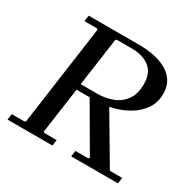

<svg xmlns="http://www.w3.org/2000/svg" viewBox="-148 -827 996 985"><g transform="rotate(30 350.0 -335.0)"><path d="M390 0 395 -35H471L477 -41L313 -323H429L599 -35H672L667 0ZM409 -670Q452 -670 492.5 -662Q533 -654 566.5 -636Q600 -618 619.5 -587.5Q639 -557 639 -513Q639 -461 612 -422.5Q585 -384 542.5 -359Q500 -334 451.5 -322Q403 -310 361 -310H243L205 -41L211 -35H284L279 0H13L18 -35H93L100 -41L182 -629L176 -635H102L107 -670ZM341 -345Q392 -345 434.5 -361Q477 -377 502.5 -413Q528 -449 528 -506Q528 -573 488 -604Q448 -635 382 -635H293L287 -629L247 -345Z"/></g></svg>

Font: Brygada 1918 Medium
Style: Italic
Weight: 500
Italic angle: -8°
Designer: Mateusz Machalski | Borys Kosmynka | Przemek Hoffer
Foundry: NIEPODLEGLA 2018
Version: Version 3.006